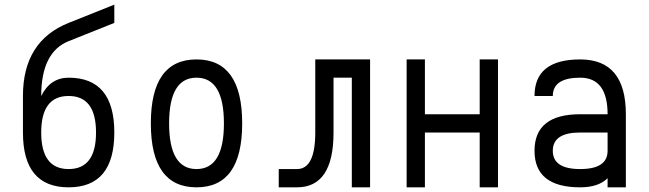

<svg xmlns="http://www.w3.org/2000/svg" viewBox="-20 -801 2774 821"><path d="M78.1 -234.4V-390.6Q78.1 -625 273.4 -703.1L468.8 -781.2V-703.1L273.4 -625Q156.2 -578.1 156.2 -390.6Q195.3 -468.8 273.4 -468.8Q468.8 -468.8 468.8 -234.4Q468.8 0 273.4 0Q78.1 0 78.1 -234.4ZM156.2 -234.4Q156.2 -78.1 273.4 -78.1Q390.6 -78.1 390.6 -234.4Q390.6 -390.6 273.4 -390.6Q156.2 -390.6 156.2 -234.4Z M625 -273.4Q625 -546.9 820.3 -546.9Q1015.6 -546.9 1015.6 -273.4Q1015.6 0 820.3 0Q625 0 625 -273.4ZM703.1 -273.4Q703.1 -78.1 820.3 -78.1Q937.5 -78.1 937.5 -273.4Q937.5 -468.8 820.3 -468.8Q703.1 -468.8 703.1 -273.4Z M1171.9 0V-78.1H1250Q1328.1 -78.1 1328.1 -234.4V-546.9H1562.5V0H1484.4V-468.8H1406.2V-234.4Q1406.2 0 1250 0Z M1718.8 0V-546.9H1796.9V-312.5H2031.2V-546.9H2109.4V0H2031.2V-234.4H1796.9V0Z M2265.6 -156.2Q2265.6 -312.5 2460.9 -312.5H2578.1Q2578.1 -468.8 2460.9 -468.8Q2343.8 -468.8 2343.8 -390.6H2265.6Q2265.6 -546.9 2460.9 -546.9Q2656.2 -546.9 2656.2 -312.5V0H2578.1V-39.1Q2539.1 0 2460.9 0Q2265.6 0 2265.6 -156.2ZM2343.8 -156.2Q2343.8 -78.1 2460.9 -78.1Q2578.1 -78.1 2578.1 -156.2V-234.4H2460.9Q2343.8 -234.4 2343.8 -156.2Z"/></svg>

Font: Luculent
Style: Regular
Weight: 400
Monospace: yes
Designer: Andrew Kensler
Version: Version 1.0.0-845fa02f9341